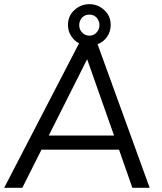

<svg xmlns="http://www.w3.org/2000/svg" viewBox="-21 -901 775 921"><path d="M550 -183H178L86 0H-1L358 -693Q333 -707 320 -729Q305 -752 305 -781Q305 -824 335 -852Q366 -881 408 -881Q449 -881 480 -852Q510 -824 510 -781Q510 -750 493 -725Q475 -699 447 -689L697 0H614ZM408 -831Q387 -831 373 -817Q359 -801 359 -781Q359 -759 373 -745Q387 -730 408 -730Q429 -730 442 -745Q456 -759 456 -781Q456 -801 442 -817Q428 -831 408 -831ZM213 -251H526L397 -617Z"/></svg>

Font: PRinguin Sans
Style: Italic
Weight: 400
Designer: Vernon Adams
Foundry: Vernon Adams
Version: ""